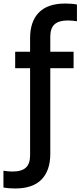

<svg xmlns="http://www.w3.org/2000/svg" viewBox="-82 -838 456 1088"><path d="M4 230Q-11 230 -28.8 228.8Q-46.5 227.5 -62.5 224.5V129.5Q-48.5 131.5 -36.5 132.8Q-24.5 134 -11 134Q40.5 134 64.5 112Q88.5 90 88.5 42.5V-451.5H4V-545H88.5V-621.5Q88.5 -716 138.2 -767Q188 -818 287.5 -818Q303 -818 320.8 -816.8Q338.5 -815.5 354 -812.5V-717.5Q340.5 -719.5 328.5 -720.8Q316.5 -722 302.5 -722Q251 -722 227 -700Q203 -678 203 -630.5V-545H335V-451.5H203V33.5Q203 128 153.5 179Q104 230 4 230Z"/></svg>

Font: Encode Sans Condensed SemiBold
Style: Regular
Weight: 600
Width: 3
Designer: Multiple Designers
Foundry: Impallari Type
Version: Version 3.000; ttfautohint (v1.8.3) -l 8 -r 50 -G 200 -x 14 